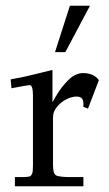

<svg xmlns="http://www.w3.org/2000/svg" viewBox="-20 -650 382 670"><path d="M171.9 -468 223.9 -629.9H293.9L208 -468ZM95 -316.9Q95 -353 83.5 -353Q77.1 -353 20 -342L17.1 -373Q25.6 -374.8 35.9 -376.6Q46.1 -378.4 50.8 -379.3Q55.4 -380.1 69 -383.2Q82.5 -386.2 103.9 -391.5Q125.2 -396.7 163.1 -406V-293Q163.1 -293.9 174.3 -313Q185.5 -332 195.9 -345.3Q206.3 -358.6 217.3 -369.6Q242.7 -395 270 -395Q299.3 -395 317.6 -378.9Q320.8 -376.2 325 -370.1L287.1 -271L271 -277.1V-290Q271 -313 247.1 -313Q230.7 -313 211.8 -303.6Q192.9 -294.2 179 -277.3Q165 -260.5 165 -241.9V-73Q165 -44.7 174.8 -38.6Q184.6 -32 228 -32H271V0H32V-32H51Q82.8 -32 86.7 -35.9Q90.6 -39.8 92.5 -45.2Q95 -51.8 95 -73Z"/></svg>

Font: Linden Hill
Style: Regular
Weight: 400
Version: Version 1.202